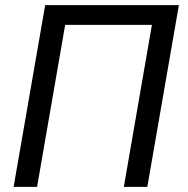

<svg xmlns="http://www.w3.org/2000/svg" viewBox="-20 -731 737 751"><path d="M679.7 -710.9H156.7L33.2 0H125L234.9 -633.8H574.2L464.4 0H556.2Z"/></svg>

Font: Roboto
Style: Italic
Weight: 400
Italic angle: -12°
Designer: Google
Version: Version 2.137; 2017